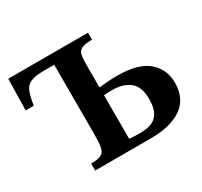

<svg xmlns="http://www.w3.org/2000/svg" viewBox="-138 -842 1080 1026"><g transform="rotate(-30 402.5 -328.5)"><path d="M519 0H176V-43Q219 -43 238.5 -53Q258 -63 263.5 -90Q269 -117 269 -169V-599H209Q153 -599 124.5 -587Q96 -575 84.5 -546Q73 -517 65 -464H15L19 -657H511V-614Q467 -614 447 -604.5Q427 -595 422.5 -572.5Q418 -550 418 -511V-373Q444 -376 473 -378Q502 -380 530 -380Q661 -380 720.5 -328Q780 -276 780 -194Q780 -97 712 -48.5Q644 0 519 0ZM476 -53Q501 -53 526 -56.5Q551 -60 571.5 -73Q592 -86 604.5 -113Q617 -140 617 -187Q617 -264 576.5 -295.5Q536 -327 470 -327Q454 -327 441 -326.5Q428 -326 418 -325V-56Q445 -53 476 -53Z"/></g></svg>

Font: STIX Two Text
Style: Bold
Weight: 700
Designer: Ross Mills, John Hudson & Paul Hanslow, Tiro Typeworks Ltd; with prior portions MicroPress Inc., and Coen Hoffman.
Foundry: Tiro Typeworks Ltd
Version: Version 2.13 b171